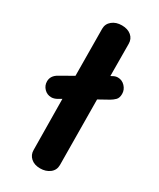

<svg xmlns="http://www.w3.org/2000/svg" viewBox="-199 -857 757 912"><g transform="rotate(30 179.5 -400.5)"><path d="M349 -510Q349 -488 338 -477Q327 -466 313 -458L259 -428L262 -70Q262 -42 240.5 -25.5Q219 -9 188 -9Q156 -9 137 -26Q118 -43 118 -69L115 -348L96 -337Q80 -328 65 -328Q42 -328 26 -344.5Q10 -361 10 -384Q10 -415 42 -433L114 -474L112 -731Q112 -758 133 -775Q154 -792 186 -792Q218 -792 237.5 -775.5Q257 -759 257 -732L258 -556L266 -560Q279 -568 293 -568Q316 -568 332.5 -550.5Q349 -533 349 -510Z"/></g></svg>

Font: Mali
Style: Bold
Weight: 700
Designer: Kitiyaporn Chalermlarp | Katatrad Aksorn Co.,Ltd.
Foundry: Cadson Demak Co.,Ltd.
Version: Version 1.000; ttfautohint (v1.6)